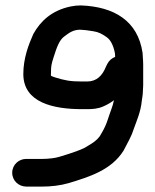

<svg xmlns="http://www.w3.org/2000/svg" viewBox="-20 -667 572 708"><path d="M376 -431.8 370.7 -421.3C370.5 -420.9 370.1 -420 369.9 -419.4C357.8 -389.3 337 -366.5 301.5 -366.5H282C237.4 -366.5 218.6 -370.8 183.6 -381.4C164.2 -388.8 168 -384.5 168 -398C168 -423.7 169.6 -430.5 177.3 -454.7C189.3 -493 198.7 -518.6 215.9 -531.7C235.2 -546.4 248.8 -556.7 274.8 -557.5L296.7 -555.8C303.6 -554.7 314.5 -553.1 323.4 -551.9C343.6 -549 356.4 -541.9 373.3 -530C386.5 -521.3 398.3 -500.8 404 -469.6C404.1 -467 404.2 -462.9 404.6 -457.2C392.9 -452.7 382.1 -444 376 -431.8ZM282 -264.5H301.5C319.6 -264.5 340.6 -265.3 361.8 -275C375.2 -280.8 388 -288.2 400.2 -297.4C396.2 -275.6 385.2 -251.3 376.7 -224C372.1 -209.6 365 -194 357 -180.2L347.8 -164.4C336.5 -149.2 322.8 -140.1 305.2 -129.8L290.2 -120.9C265.3 -109.4 234.7 -99.5 198.1 -88.6C184.3 -84 157 -81 136.5 -81H76.5C49.5 -81 25 -59.6 25 -30C25 -0.4 49.5 21 76.5 21H136.5C166.8 21 201.2 17.5 233 8.3C309 -14.8 390.7 -39.7 435.7 -111.7C435.9 -112.1 436.4 -112.9 436.6 -113.4L456.9 -152.3C464.2 -166.3 469 -177.9 474.2 -194.2C482.6 -218.2 499.3 -254.8 502.9 -295.5C503.7 -304.5 506.6 -313.4 507 -332.2C507.5 -337.5 508 -345.5 508 -352.6V-428.5C508 -446.6 506 -457.8 506 -467.9C506.1 -470.3 506 -470.6 505.7 -472.2C488.3 -590 401.2 -642.4 278.5 -647C263.8 -647 253.8 -645.8 240.3 -643.1C169.9 -628.4 129 -588.3 103.4 -542.5C103.1 -542 102.7 -541.1 102.4 -540.5C85.6 -502.7 66 -452.3 66 -394C66 -288.2 177.6 -264.5 282 -264.5Z"/></svg>

Font: Take Off
Style: YouHoser
Weight: 400
Foundry: Cannot Into Space Fonts
Version: Version 0.89